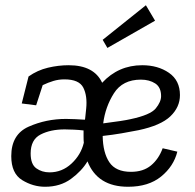

<svg xmlns="http://www.w3.org/2000/svg" viewBox="-20 -703 745 733"><path d="M572 -624 390 -520 372 -551 537 -683ZM226 -400Q204 -400 184 -394Q164 -388 143 -378L118 -301L63 -308L89 -411Q123 -435 163 -444.5Q203 -454 242 -454Q339 -454 370 -387Q432 -454 523 -454Q583 -454 625 -425Q667 -396 667 -340Q667 -294 630.5 -259Q594 -224 509 -206Q479 -200 444 -194Q409 -188 372 -184Q373 -120 397.5 -83.5Q422 -47 480 -47Q527 -47 556.5 -71.5Q586 -96 601 -137L657 -124Q643 -68 595 -29Q547 10 469 10Q352 10 314 -87Q292 -50 251 -20Q210 10 152 10Q106 10 64.5 -15.5Q23 -41 23 -107Q23 -190 89.5 -219.5Q156 -249 232 -249Q248 -249 268 -248Q288 -247 304 -246Q304 -247 304.5 -247.5Q305 -248 305 -250L309 -288Q314 -337 298 -368.5Q282 -400 226 -400ZM518 -399Q448 -399 415 -347Q382 -295 374 -232Q453 -242 478 -248Q554 -264 574.5 -289Q595 -314 595 -336Q595 -370 572.5 -384.5Q550 -399 518 -399ZM169 -45Q217 -45 253 -78.5Q289 -112 300 -158Q299 -166 299 -183V-205Q282 -207 262 -208Q242 -209 227 -209Q173 -209 135 -189.5Q97 -170 97 -117Q97 -76 118.5 -60.5Q140 -45 169 -45Z"/></svg>

Font: Zilla Slab
Style: Italic
Weight: 400
Italic angle: -6°
Designer: Typotheque.com
Foundry: Typotheque type foundry
Version: Version 1.1; 2017; ttfautohint (v1.6)